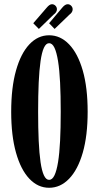

<svg xmlns="http://www.w3.org/2000/svg" viewBox="-20 -878 462 909"><path d="M212.5 11Q159.5 11 119 -31.8Q78.5 -74.5 55.8 -155Q33 -235.5 33 -349Q33 -463.5 55.8 -544.2Q78.5 -625 119 -668Q159.5 -711 212.5 -711Q266 -711 307.2 -668Q348.5 -625 371.8 -544.2Q395 -463.5 395 -349Q395 -235.5 371.8 -155Q348.5 -74.5 307.2 -31.8Q266 11 212.5 11ZM212.5 -26.5Q227.5 -26.5 237.8 -47.8Q248 -69 254.8 -110.2Q261.5 -151.5 264.5 -211.5Q267.5 -271.5 267.5 -349Q267.5 -426.5 264.5 -486.8Q261.5 -547 254.8 -588.8Q248 -630.5 237.8 -652Q227.5 -673.5 212.5 -673.5Q198 -673.5 188 -652Q178 -630.5 172 -588.8Q166 -547 163.2 -486.8Q160.5 -426.5 160.5 -349Q160.5 -271.5 163.2 -211.5Q166 -151.5 172 -110.2Q178 -69 188 -47.8Q198 -26.5 212.5 -26.5ZM164 -741 137.5 -768 200.5 -841Q207.5 -849.5 213.8 -853.8Q220 -858 226 -858Q235.5 -858 242.5 -851Q249.5 -844 249.5 -834Q249.5 -820 233.5 -808.5ZM238.5 -741 212.5 -768 274 -841Q281 -849.5 287.5 -853.8Q294 -858 300.5 -858Q310 -858 317 -850.8Q324 -843.5 324 -834Q324 -819.5 308.5 -808.5Z"/></svg>

Font: Imbue Thin 10pt
Style: Bold
Weight: 700
Version: Version 1.102